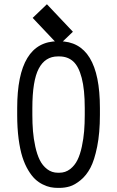

<svg xmlns="http://www.w3.org/2000/svg" viewBox="-20 -895 565 927"><path d="M332 -741.7 263.2 -675.8 137.7 -808.6 206.5 -874.5ZM266.1 -622.6H259.3Q198.2 -622.6 167.2 -564Q136.2 -505.4 136.2 -372.6V-339.8Q136.2 -298.3 139.2 -262Q142.1 -225.6 150.4 -187.5Q158.7 -149.4 171.9 -122.6Q185.1 -95.7 207.5 -78.4Q230 -61 259.8 -61H266.1Q295.9 -61 318.4 -78.4Q340.8 -95.7 354 -122.6Q367.2 -149.4 375.2 -187.5Q383.3 -225.6 386.2 -261.7Q389.2 -297.9 389.2 -339.8V-373.5Q389.2 -462.9 374.5 -518.8Q359.9 -574.7 333.3 -598.6Q306.6 -622.6 266.1 -622.6ZM462.4 -373.5V-339.8Q462.4 -252.9 449.2 -187.3Q436 -121.6 416.5 -84.7Q397 -47.9 369.1 -25.1Q341.3 -2.4 317.1 4.9Q293 12.2 266.1 12.2H259.8Q241.2 12.2 223.9 8.8Q206.5 5.4 186.3 -4.6Q166 -14.6 149.2 -30.5Q132.3 -46.4 116 -73.7Q99.6 -101.1 88.1 -137Q76.7 -172.9 69.8 -224.9Q63 -276.9 63 -339.8V-372.6Q63 -695.8 259.3 -695.8H266.1Q462.4 -695.8 462.4 -373.5Z"/></svg>

Font: Anka/Coder Condensed
Style: Regular
Weight: 400
Width: 4
Monospace: yes
Version: Version 1.100